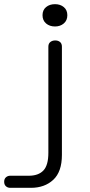

<svg xmlns="http://www.w3.org/2000/svg" viewBox="-127 -618 433 921"><path d="M105 -394Q105 -409 114.5 -416.5Q124 -424 138 -424Q152 -424 161 -416.5Q170 -409 170 -394V125Q170 206 128.5 244.5Q87 283 21 283H-78Q-90 283 -98.5 275.5Q-107 268 -107 254Q-107 240 -98.5 232.5Q-90 225 -78 225H11Q57 225 81 200Q105 175 105 115ZM77 -545Q77 -570 94 -584Q111 -598 137 -598Q162 -598 179 -584Q196 -570 196 -545Q196 -520 179 -505.5Q162 -491 137 -491Q111 -491 94 -505.5Q77 -520 77 -545Z"/></svg>

Font: Cafe24 Ssurround air
Style: Light
Weight: 300
Designer: Cafe24 thkim, hmlim, mnelim, sdjeong, hskwak & 4IRTF
Foundry: Cafe24
Version: Version 1.001